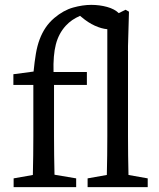

<svg xmlns="http://www.w3.org/2000/svg" viewBox="-20 -769 652 789"><path d="M587 -36V0H340V-36L419 -50Q420 -90 420.5 -130Q421 -170 421 -210V-649Q397 -651 369.5 -663.5Q342 -676 315 -699L309 -704Q291 -696 277 -686.5Q263 -677 250 -663Q221 -631 209.5 -586.5Q198 -542 200 -473H337V-420H202V-210Q202 -170 202.5 -130.5Q203 -91 204 -51L293 -36V0H36V-36L115 -50Q116 -90 116.5 -130Q117 -170 117 -210V-420H35V-464L118 -475Q122 -516 127.5 -548.5Q133 -581 143 -607.5Q153 -634 167.5 -655.5Q182 -677 203 -695Q241 -727 280.5 -738Q320 -749 355 -749Q389 -749 420 -740.5Q451 -732 468 -715L496 -729L510 -721L506 -579V-210Q506 -170 506.5 -130Q507 -90 508 -50Z"/></svg>

Font: SourceSerifPro
Style: Book
Weight: 400
Designer: Frank Grießhammer
Foundry: Adobe Systems Incorporated
Version: Version 1.014;PS Version 1.0;hotconv 1.0.73;makeotf.lib2.5.5